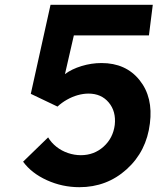

<svg xmlns="http://www.w3.org/2000/svg" viewBox="-20 -768 656 798"><path d="M310 10Q239 10 175 -19Q111 -48 76 -96L180 -197Q193 -175 214.5 -158Q236 -141 262.5 -132Q289 -123 316 -123Q371 -123 410.5 -158.5Q450 -194 457 -249Q463 -305 432 -342Q401 -379 348 -379Q326 -379 303 -372.5Q280 -366 258 -353.5Q236 -341 219 -325L108 -378L190 -748H615L599 -621H287L250 -460Q278 -481 319 -493.5Q360 -506 402 -506Q503 -506 560 -435Q617 -364 603 -255Q589 -139 506.5 -64.5Q424 10 310 10Z"/></svg>

Font: Orkney
Style: BoldItalic
Weight: 700
Designer: Samuel Oakes and Alfredo Marco Pradil
Foundry: Alfredo Marco Pradil
Version: 1.0; ttfautohint (v1.5)